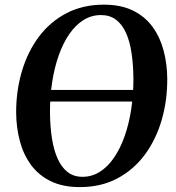

<svg xmlns="http://www.w3.org/2000/svg" viewBox="-20 -772 738 803"><path d="M313.5 10.5Q243 10.5 192.2 -14.2Q141.5 -39 109.8 -82.2Q78 -125.5 63 -182Q48 -238.5 47.5 -302Q47.5 -392.5 71.5 -473.8Q95.5 -555 142.2 -617.8Q189 -680.5 257.5 -716.5Q326 -752.5 414.5 -752.5Q485.5 -752.5 536 -727.8Q586.5 -703 618 -659.8Q649.5 -616.5 664.2 -560.8Q679 -505 679.5 -443Q680 -352 656.2 -270.2Q632.5 -188.5 585.8 -125.2Q539 -62 470.8 -25.8Q402.5 10.5 313.5 10.5ZM325 -32.5Q364.5 -32.5 398 -53.8Q431.5 -75 457.5 -113.5Q483.5 -152 501.5 -203.2Q519.5 -254.5 528.8 -315.2Q538 -376 538 -442Q537.5 -501 530.2 -550Q523 -599 507 -634.5Q491 -670 465.2 -689.5Q439.5 -709 402.5 -709Q362.5 -709 329 -688Q295.5 -667 269.5 -629Q243.5 -591 225.5 -540Q207.5 -489 198.2 -428.8Q189 -368.5 189 -303Q189.5 -243 197.2 -193.5Q205 -144 221.2 -108Q237.5 -72 263 -52.2Q288.5 -32.5 325 -32.5ZM655 -396 648 -347.5H75.5L82.5 -396Z"/></svg>

Font: Merriweather 72pt SemiBold
Style: Italic
Weight: 600
Italic angle: -7.8°
Version: Version 2.101